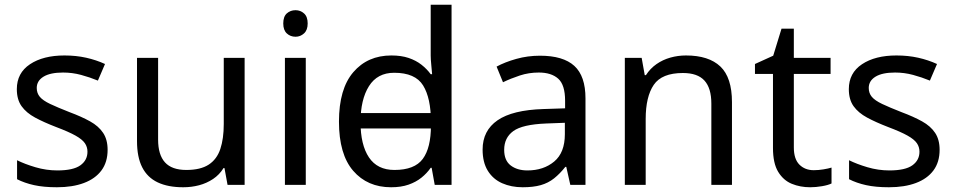

<svg xmlns="http://www.w3.org/2000/svg" viewBox="-20 -780 4029 810"><path d="M434 -148Q434 -96 408 -61Q382 -26 334 -8Q286 10 220 10Q164 10 123.5 1Q83 -8 52 -24V-104Q84 -88 129.5 -74.5Q175 -61 222 -61Q289 -61 319 -82.5Q349 -104 349 -140Q349 -160 338 -176Q327 -192 298.5 -208Q270 -224 217 -244Q165 -264 128 -284Q91 -304 71 -332Q51 -360 51 -404Q51 -472 106.5 -509Q162 -546 252 -546Q301 -546 343.5 -536.5Q386 -527 423 -510L393 -440Q359 -454 322 -464Q285 -474 246 -474Q192 -474 163.5 -456.5Q135 -439 135 -409Q135 -387 148 -371.5Q161 -356 191.5 -341.5Q222 -327 273 -307Q324 -288 360 -268Q396 -248 415 -219.5Q434 -191 434 -148Z M1012 -536V0H940L927 -71H923Q906 -43 879 -25Q852 -7 820 1.5Q788 10 753 10Q689 10 645.5 -10.5Q602 -31 580 -74Q558 -117 558 -185V-536H647V-191Q647 -127 676 -95Q705 -63 766 -63Q826 -63 860.5 -85.5Q895 -108 909.5 -151.5Q924 -195 924 -257V-536Z M1270 -536V0H1182V-536ZM1227 -737Q1247 -737 1262.5 -723.5Q1278 -710 1278 -681Q1278 -653 1262.5 -639Q1247 -625 1227 -625Q1205 -625 1190 -639Q1175 -653 1175 -681Q1175 -710 1190 -723.5Q1205 -737 1227 -737Z M1459 -238V-303H1835V-238ZM1630 10Q1530 10 1470 -59.5Q1410 -129 1410 -267Q1410 -405 1470.5 -475.5Q1531 -546 1631 -546Q1673 -546 1704 -535.5Q1735 -525 1758 -507Q1781 -489 1797 -467H1803Q1802 -480 1799.5 -505.5Q1797 -531 1797 -546V-760H1885V0H1814L1801 -72H1797Q1781 -49 1758 -30.5Q1735 -12 1703.5 -1Q1672 10 1630 10ZM1644 -63Q1729 -63 1763.5 -109.5Q1798 -156 1798 -250V-266Q1798 -366 1765 -419.5Q1732 -473 1643 -473Q1572 -473 1536.5 -416.5Q1501 -360 1501 -265Q1501 -169 1536.5 -116Q1572 -63 1644 -63Z M2258 -545Q2356 -545 2403 -502Q2450 -459 2450 -365V0H2386L2369 -76H2365Q2342 -47 2317.5 -27.5Q2293 -8 2261.5 1Q2230 10 2185 10Q2137 10 2098.5 -7Q2060 -24 2038 -59.5Q2016 -95 2016 -149Q2016 -229 2079 -272.5Q2142 -316 2273 -320L2364 -323V-355Q2364 -422 2335 -448Q2306 -474 2253 -474Q2211 -474 2173 -461.5Q2135 -449 2102 -433L2075 -499Q2110 -518 2158 -531.5Q2206 -545 2258 -545ZM2284 -259Q2184 -255 2145.5 -227Q2107 -199 2107 -148Q2107 -103 2134.5 -82Q2162 -61 2205 -61Q2273 -61 2318 -98.5Q2363 -136 2363 -214V-262Z M2874 -546Q2970 -546 3019 -499.5Q3068 -453 3068 -349V0H2981V-343Q2981 -408 2952 -440Q2923 -472 2861 -472Q2772 -472 2738 -422Q2704 -372 2704 -278V0H2616V-536H2687L2700 -463H2705Q2723 -491 2749.5 -509.5Q2776 -528 2808 -537Q2840 -546 2874 -546Z M3413 -62Q3433 -62 3454 -65.5Q3475 -69 3488 -73V-6Q3474 1 3448 5.5Q3422 10 3398 10Q3356 10 3320.5 -4.5Q3285 -19 3263 -55Q3241 -91 3241 -156V-468H3165V-510L3242 -545L3277 -659H3329V-536H3484V-468H3329V-158Q3329 -109 3352.5 -85.5Q3376 -62 3413 -62Z M3944 -148Q3944 -96 3918 -61Q3892 -26 3844 -8Q3796 10 3730 10Q3674 10 3633.5 1Q3593 -8 3562 -24V-104Q3594 -88 3639.5 -74.5Q3685 -61 3732 -61Q3799 -61 3829 -82.5Q3859 -104 3859 -140Q3859 -160 3848 -176Q3837 -192 3808.5 -208Q3780 -224 3727 -244Q3675 -264 3638 -284Q3601 -304 3581 -332Q3561 -360 3561 -404Q3561 -472 3616.5 -509Q3672 -546 3762 -546Q3811 -546 3853.5 -536.5Q3896 -527 3933 -510L3903 -440Q3869 -454 3832 -464Q3795 -474 3756 -474Q3702 -474 3673.5 -456.5Q3645 -439 3645 -409Q3645 -387 3658 -371.5Q3671 -356 3701.5 -341.5Q3732 -327 3783 -307Q3834 -288 3870 -268Q3906 -248 3925 -219.5Q3944 -191 3944 -148Z"/></svg>

Font: utelugu85
Style: Book
Weight: 400
Designer: Jelle Bosma - Monotype Design Team
Foundry: Monotype Imaging Inc.
Version: Version 2.003